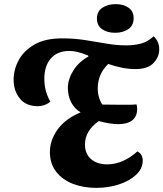

<svg xmlns="http://www.w3.org/2000/svg" viewBox="-20 -890 792 931"><path d="M164 -375Q106 -375 76 -412.5Q46 -450 46 -504Q46 -552 70.5 -598Q95 -644 147 -674Q199 -704 281 -704Q340 -704 393.5 -695.5Q447 -687 496.5 -678.5Q546 -670 592 -670Q630 -670 663 -678.5Q696 -687 725 -714Q753 -688 752 -649Q752 -614 724.5 -584.5Q697 -555 636 -555Q605 -555 572 -561.5Q539 -568 505 -580Q477 -553 465.5 -523Q454 -493 454 -464Q453 -419 476 -383Q496 -383 523.5 -382.5Q551 -382 570 -382Q586 -382 606.5 -382Q627 -382 642 -384Q645 -373 645 -362Q645 -325 621 -306.5Q597 -288 555 -288Q514 -288 459 -303Q392 -256 392 -189Q392 -145 421 -119Q450 -93 500 -93Q539 -93 577 -110Q615 -127 646 -156Q672 -143 672 -111Q672 -72 639.5 -42Q607 -12 556 4.5Q505 21 447 21Q385 21 334 1.5Q283 -18 252.5 -57Q222 -96 222 -153Q222 -211 260 -263Q298 -315 371 -345Q340 -364 324.5 -395Q309 -426 309 -465Q310 -508 336.5 -549.5Q363 -591 409 -616L407 -621Q379 -632 358 -637.5Q337 -643 316 -643Q259 -643 227 -607Q195 -571 195 -508Q195 -479 201.5 -452.5Q208 -426 224 -397Q211 -386 195 -380.5Q179 -375 164 -375ZM538 -731Q500 -731 475 -748.5Q450 -766 450 -800Q450 -835 476.5 -852.5Q503 -870 541 -870Q579 -870 603.5 -852.5Q628 -835 628 -802Q628 -766 602 -748.5Q576 -731 538 -731Z"/></svg>

Font: Sansita Swashed SemiBold
Style: Regular
Weight: 600
Designer: Pablo Cosgaya
Foundry: Omnibus-Type
Version: Version 1.003; ttfautohint (v1.8.3)